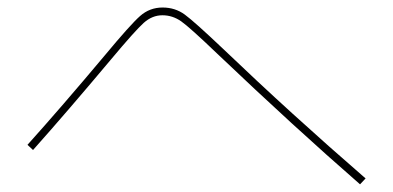

<svg xmlns="http://www.w3.org/2000/svg" viewBox="-20 -600 1040 508"><path d="M257.8 -454.1Q325.2 -535.2 350.6 -557.6Q376 -580.1 410.2 -580.1Q443.4 -580.1 468.8 -561.5Q494.1 -543 569.3 -471.7Q750 -298.8 947.3 -127.9L932.6 -112.3Q758.8 -263.7 554.7 -458Q482.4 -527.3 459.5 -543.5Q436.5 -559.6 409.7 -559.6Q382.8 -559.6 360.4 -539.6Q337.9 -519.5 273.4 -442.4Q156.2 -302.7 67.4 -203.1L52.7 -216.8Q140.6 -314.5 257.8 -454.1Z"/></svg>

Font: Mgen+ 1mn thin
Style: Regular
Weight: 100
Designer: [Source Han Sans]
Ryoko NISHIZUKA  (kana & ideographs); Paul D. Hunt (Latin, Greek & Cyrillic); Wenlong ZHANG  (bopomofo
Version: Version 1.059.20150602